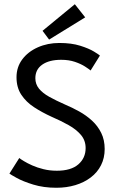

<svg xmlns="http://www.w3.org/2000/svg" viewBox="-20 -875 568 907"><path d="M260.5 -672Q317.5 -672 358.8 -659Q400 -646 423.8 -631.5Q447.5 -617 452 -612.5L408 -542Q400.5 -548.5 381.5 -560.8Q362.5 -573 334 -582.8Q305.5 -592.5 269 -592.5Q212.5 -592.5 179.8 -569.8Q147 -547 147 -505.5Q147 -477.5 164.2 -456.2Q181.5 -435 213 -417.5Q244.5 -400 286.5 -381.5Q321 -367 354.2 -348.5Q387.5 -330 414.8 -305Q442 -280 458.2 -247Q474.5 -214 474.5 -171Q474.5 -128.5 457.2 -94.5Q440 -60.5 408.8 -36.8Q377.5 -13 336 -0.5Q294.5 12 246.5 12Q186 12 137.2 -3Q88.5 -18 58.8 -34.5Q29 -51 24.5 -55L71 -128.5Q77 -123.5 93 -113.8Q109 -104 132.5 -93.5Q156 -83 185.5 -75.8Q215 -68.5 248.5 -68.5Q315.5 -68.5 350 -98.5Q384.5 -128.5 384.5 -175.5Q384.5 -211.5 362.5 -237.5Q340.5 -263.5 304 -284Q267.5 -304.5 223.5 -323.5Q178.5 -344 141 -368.5Q103.5 -393 80.8 -427.2Q58 -461.5 58 -510Q58 -558 85.2 -594.5Q112.5 -631 158.8 -651.5Q205 -672 260.5 -672ZM212 -688 181 -729.5 333.5 -855 382.5 -793Z"/></svg>

Font: League Spartan Thin
Style: Regular
Weight: 400
Version: Version 2.002